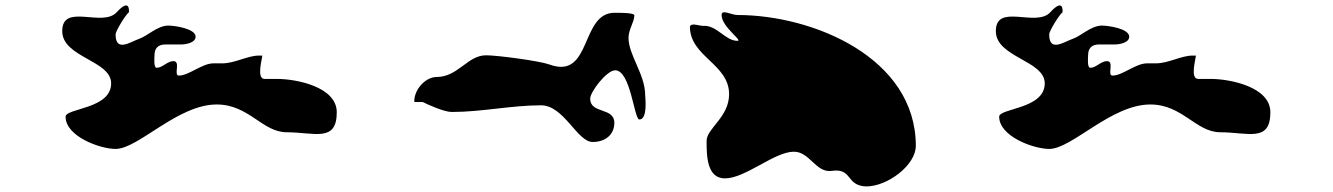

<svg xmlns="http://www.w3.org/2000/svg" viewBox="-20 -695 4796 691"><path d="M444 -651C444 -651 450 -706 400 -651C349 -595 204 -686 204 -583C204 -488 380 -478 380 -395C380 -302 216 -306 216 -275C216 -204 340 -159 396 -159C478 -159 619 -319 760 -319C876 -319 924 -219 1012 -219C1111 -219 1192 -181 1192 -291C1192 -382 1048 -411 976 -411H932C902 -411 924 -485 924 -495H912C871 -495 825 -467 780 -467H748C707 -467 660 -423 624 -423C603 -423 632 -475 604 -475C582 -475 565 -451 544 -451C532 -451 536 -489 536 -495C536 -520 547 -535 576 -535H632C649 -535 684 -541 684 -563C684 -592 609 -603 584 -603C544 -601 512 -566 480 -555C449 -544 396 -506 396 -571C396 -584 433 -643 444 -651Z M1501 -328C1519 -319 1578 -292 1606 -292C1714 -292 1820 -316 1927 -316C2010 -316 2057 -184 2113 -184C2158 -184 2191 -210 2191 -253C2191 -310 2104 -284 2104 -340C2104 -364 2163 -442 2194 -442C2250 -442 2262 -265 2281 -265C2312 -265 2302 -345 2302 -352C2302 -428 2242 -496 2242 -559C2242 -589 2263 -616 2263 -640C2263 -650 2199 -649 2194 -649C2067 -652 2112 -406 1957 -463C1921 -476 1770 -496 1729 -496C1663 -496 1628 -418 1552 -418C1511 -418 1471 -373 1471 -331C1471 -326 1477 -328 1480 -328Z M2577 -641C2577 -598 2655 -548 2634 -548C2590 -548 2560 -605 2511 -602C2498 -601 2467 -615 2463 -599C2463 -491 2604 -465 2604 -356C2604 -273 2523 -233 2523 -188C2523 -134 2524 -53 2589 -53C2663 -53 2767 -149 2837 -149C2895 -149 2916 -72 2973 -80C3049 -91 3023 -27 3097 -24C3175 -24 3276 -101 3276 -170C3276 -487 2907 -641 2634 -641C2612 -641 2577 -663 2577 -641Z M3804 -651C3804 -651 3810 -706 3760 -651C3709 -595 3564 -686 3564 -583C3564 -488 3740 -478 3740 -395C3740 -302 3576 -306 3576 -275C3576 -204 3700 -159 3756 -159C3838 -159 3979 -319 4120 -319C4236 -319 4284 -219 4372 -219C4471 -219 4552 -181 4552 -291C4552 -382 4408 -411 4336 -411H4292C4262 -411 4284 -485 4284 -495H4272C4231 -495 4185 -467 4140 -467H4108C4067 -467 4020 -423 3984 -423C3963 -423 3992 -475 3964 -475C3942 -475 3925 -451 3904 -451C3892 -451 3896 -489 3896 -495C3896 -520 3907 -535 3936 -535H3992C4009 -535 4044 -541 4044 -563C4044 -592 3969 -603 3944 -603C3904 -601 3872 -566 3840 -555C3809 -544 3756 -506 3756 -571C3756 -584 3793 -643 3804 -651Z"/></svg>

Font: CISF Camouflage Kit
Style: Regular
Weight: 400
Designer: Robert Jablonski, Jasper
Foundry: Cannot Into Space Fonts
Version: Version 1.27